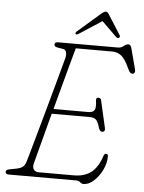

<svg xmlns="http://www.w3.org/2000/svg" viewBox="-59 -925 743 988"><g transform="rotate(5 312.0 -431.0)"><path d="M370.5 0H20.5Q5.5 0 5.5 -13Q5.5 -23.5 23.5 -27L60.5 -34Q78.5 -37.5 90 -45.5Q101.5 -53.5 107.5 -72Q110.5 -81.5 121.5 -120.2Q132.5 -159 148.2 -215.2Q164 -271.5 181.5 -334.5Q199 -397.5 215.2 -456.5Q231.5 -515.5 243.5 -560.2Q255.5 -605 260.5 -623Q264.5 -639.5 261 -652.8Q257.5 -666 245.5 -668L215.5 -673Q198.5 -676 198.5 -687Q198.5 -700 216.5 -700H525.5Q542 -700 554.2 -710.5Q566.5 -721 577.5 -721Q590 -721 594.5 -702L622.5 -596Q625.5 -584 621.5 -578Q617.5 -572 610.5 -572Q598 -572 588.5 -594Q566 -645 545.2 -661Q524.5 -677 499.5 -677H309.5Q300 -643.5 286 -591.8Q272 -540 255.5 -478.8Q239 -417.5 222.5 -356H402.5Q425 -356 433.5 -368.8Q442 -381.5 436.5 -419Q435 -434 447.5 -434Q455 -434 458.5 -430.2Q462 -426.5 462.5 -422L494.5 -282Q497 -271.5 493 -266.2Q489 -261 483.5 -261Q470 -261 464.5 -278Q455 -312 443.8 -321.5Q432.5 -331 411.5 -331H215.5Q198.5 -267 183.8 -211Q169 -155 159 -117.2Q149 -79.5 146.5 -70Q140.5 -49 149 -37Q157.5 -25 174.5 -25H357.5Q409.5 -25 444.5 -50.8Q479.5 -76.5 500.5 -140Q504 -150 512.5 -150Q522.5 -150 522.5 -137Q522.5 -102 505.5 -67Q488.5 -32 462.5 -8.5Q436.5 15 409.5 15Q400 15 392 7.5Q384 0 370.5 0ZM525.5 -750Q519 -746.5 512 -752.5L434.5 -828.5L317.5 -752.5Q307.5 -746.5 303 -750Q297.5 -755 307 -764L425.5 -867Q439.5 -878.5 448 -878.5Q456 -878.5 463 -867L528.5 -764Q533.5 -755 525.5 -750Z"/></g></svg>

Font: Fraunces 9pt SuperSoft Thin
Style: Italic
Weight: 100
Italic angle: -16°
Version: Version 1.000;[0bf87f6ff]